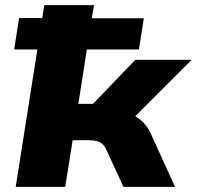

<svg xmlns="http://www.w3.org/2000/svg" viewBox="-20 -725 764 745"><path d="M41 0 125 -533H35L54 -655H144L152 -705H345L336 -654H538L519 -533H317L284 -322H341L505 -493H724L469 -238L451 -289Q479 -287 500 -276.5Q521 -266 537 -249Q553 -232 565 -207L659 0H459L394 -141Q387 -157 378 -165.5Q369 -174 355.5 -177.5Q342 -181 323 -181H262L233 0Z"/></svg>

Font: Nunito Sans 10pt SemiExpanded Black
Style: Italic
Weight: 900
Width: 6
Italic angle: -9°
Designer: Vernon Adams
Foundry: Vernon Adams
Version: Version 3.101;gftools[0.9.27]